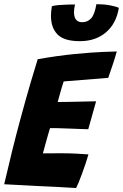

<svg xmlns="http://www.w3.org/2000/svg" viewBox="-30 -916 602 942"><path d="M343.5 6.5Q295.5 3.5 248.2 1Q201 -1.5 152 -3.5Q112.5 -5.5 71.5 -7.8Q30.5 -10 -9.5 -12Q10 -96.5 29.5 -175.2Q49 -254 68 -324Q98 -435.5 121 -513.2Q144 -591 155 -625.5Q254 -643 337 -651Q420 -659 474.5 -661.2Q529 -663.5 543 -663.5Q534 -631.5 523.5 -600Q513 -568.5 501 -534L282.5 -516.5Q279 -507.5 273 -486.8Q267 -466 261.2 -445Q255.5 -424 253 -415.5Q272.5 -415.5 308.8 -416.2Q345 -417 382.2 -417.8Q419.5 -418.5 441.5 -419L403 -282Q394.5 -282 368.2 -283Q342 -284 310 -285.2Q278 -286.5 251.2 -287.2Q224.5 -288 215.5 -287.5Q212.5 -279 205.5 -254.2Q198.5 -229.5 191.2 -203Q184 -176.5 180.5 -163.5Q187 -163.5 215.5 -163.8Q244 -164 274 -164Q311.5 -164 347.5 -162Q383.5 -160 404 -158.5Q398.5 -138.5 389.8 -112.8Q381 -87 371.8 -62Q362.5 -37 354.8 -18.2Q347 0.5 343.5 6.5ZM553 -877.5Q540.5 -800 489.5 -757Q438.5 -714 362 -714Q284.5 -714 252.2 -747Q220 -780 220 -838.5Q220 -848.5 221.2 -861.2Q222.5 -874 224.5 -885.5Q238 -889.5 259 -891.2Q280 -893 301.5 -893.5Q323 -894 338 -894Q336 -885 334.5 -875Q333 -865 333 -857Q333 -807 373.5 -807Q399 -807 416.5 -825.2Q434 -843.5 443 -895.5Q479.5 -895.5 509 -890Q538.5 -884.5 553 -877.5Z"/></svg>

Font: Grandstander
Style: Bold Italic
Weight: 700
Italic angle: -15°
Designer: Tyler Finck
Foundry: Etcetera Type Co
Version: Version 1.200; ttfautohint (v1.8.3)